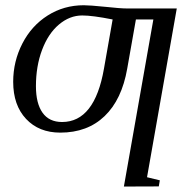

<svg xmlns="http://www.w3.org/2000/svg" viewBox="-20 -491 716 725"><path d="M447.8 213.4 559.1 -417.5H493.2L460.4 -231.9Q439.9 -114.7 375 -52.5Q310.1 9.8 207.5 9.8Q127 9.8 78.4 -42Q29.8 -93.8 29.8 -182.1Q29.8 -259.3 64.5 -326.7Q99.1 -394 160.2 -432.6Q221.2 -471.2 296.4 -471.2Q318.8 -471.2 377 -465.3Q435.1 -459 460.4 -459H647.5L535.2 178.2L583.5 189.9L579.6 212.9ZM214.4 -30.3Q337.4 -30.3 372.6 -231.9L405.3 -417.5Q329.6 -432.6 290.5 -432.6Q243.2 -432.6 202.6 -398.4Q162.1 -364.3 138.9 -302.7Q115.7 -241.2 115.7 -165.5Q115.7 -100.6 140.6 -65.4Q165.5 -30.3 214.4 -30.3Z"/></svg>

Font: Tinos
Style: Italic
Weight: 400
Italic angle: -16.333°
Designer: Steve Matteson
Foundry: Monotype Imaging Inc.
Version: Version 1.32